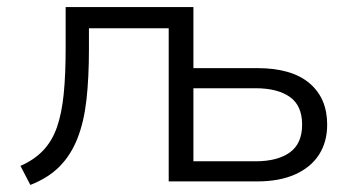

<svg xmlns="http://www.w3.org/2000/svg" viewBox="-20 -514 1008 544"><path d="M66 10 38 -44Q77 -61 102.5 -88Q128 -115 141.5 -154Q155 -193 160.5 -247.5Q166 -302 166 -377V-494H528V-321H709Q806 -321 856.5 -278.5Q907 -236 907 -161Q907 -112 884 -76Q861 -40 816.5 -20Q772 0 709 0H458V-434H232V-375Q232 -294 225 -231.5Q218 -169 199.5 -122Q181 -75 149 -42.5Q117 -10 66 10ZM528 -57H704Q766 -57 801 -82Q836 -107 836 -161Q836 -215 801 -239.5Q766 -264 704 -264H528Z"/></svg>

Font: Nunito Sans 7pt Light
Style: Regular
Weight: 300
Designer: Vernon Adams
Foundry: Vernon Adams
Version: Version 3.101;gftools[0.9.27]